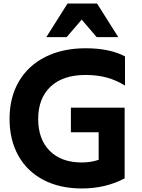

<svg xmlns="http://www.w3.org/2000/svg" viewBox="-20 -1052 802 1086"><path d="M34 -380Q34 -500 86 -590Q138 -680 235.5 -729.5Q333 -779 464 -779Q601 -779 687 -733V-568Q637 -599 583 -613.5Q529 -628 464 -628Q336 -628 266 -562Q196 -496 196 -379Q196 -264 261.5 -198.5Q327 -133 443 -133Q493 -133 538 -148V-304H381V-443H685V-43Q577 14 443 14Q318 14 225.5 -34.5Q133 -83 83.5 -172Q34 -261 34 -380ZM649 -842H527L442 -941L357 -842H242L362 -1032H529Z"/></svg>

Font: Application
Style: Bold
Weight: 700
Designer: Wei Huang
Foundry: Wei Huang
Version: Version 0.012